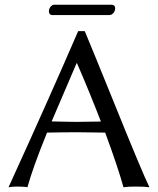

<svg xmlns="http://www.w3.org/2000/svg" viewBox="-20 -790 669 813"><path d="M443.8 -726.1H200.2Q188 -727.5 187 -741.2Q187 -758.3 201.2 -767.6Q205.6 -770 209 -770H454.1Q466.8 -768.6 467.8 -755.9Q467.8 -737.8 452.6 -728.5Q447.8 -726.6 443.8 -726.1ZM407.2 -275.4Q360.8 -396 306.2 -522H304.2L198.7 -275.9Q211.9 -275.9 242.2 -274.9Q285.6 -273.9 303.2 -273.9Q346.2 -273.9 407.2 -275.4ZM179.2 -228.5Q118.2 -78.1 96.2 2.9Q83.5 0 50.8 0Q27.3 0.5 16.1 2.9Q186.5 -370.1 311 -658.2H338.9Q374 -574.2 455.6 -373Q582 -59.6 612.8 2.9Q594.7 0 553.2 0Q520 0 502.9 2.9Q478 -86.4 425.3 -228.5Q354 -230 308.1 -230Q251 -230 179.2 -228.5Z"/></svg>

Font: Linux Biolinum Capitals O
Style: Small Caps
Weight: 400
Designer: Philipp H. Poll
Foundry: Philipp H. Poll
Version: Version 1.0.4